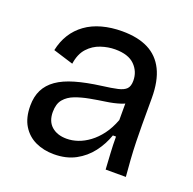

<svg xmlns="http://www.w3.org/2000/svg" viewBox="-102 -633 755 750"><g transform="rotate(20 275.5 -258.5)"><path d="M196 13Q153 13 119 -3Q85 -19 65 -51.5Q45 -84 45 -134Q45 -172 59 -200Q73 -228 101.5 -248Q130 -268 175 -281Q220 -294 281 -302Q321 -307 345 -312.5Q369 -318 379.5 -329Q390 -340 390 -363Q390 -401 363.5 -427.5Q337 -454 282 -454Q253 -454 223 -444Q193 -434 171 -410Q149 -386 143 -344L59 -370Q67 -408 85.5 -437.5Q104 -467 133 -488Q162 -509 200.5 -519.5Q239 -530 284 -530Q349 -530 392.5 -508Q436 -486 458.5 -440.5Q481 -395 481 -324V-212Q481 -179 482 -142.5Q483 -106 485.5 -69.5Q488 -33 491 0H407Q405 -34 403 -67Q401 -100 401 -135H388Q374 -95 348.5 -61.5Q323 -28 285 -7.5Q247 13 196 13ZM222 -61Q245 -61 268.5 -69Q292 -77 315 -94Q338 -111 357.5 -137Q377 -163 391 -200V-290L418 -287Q402 -271 375.5 -262.5Q349 -254 317.5 -249.5Q286 -245 253.5 -239Q221 -233 194.5 -223Q168 -213 152 -194Q136 -175 136 -141Q136 -102 159.5 -81.5Q183 -61 222 -61Z"/></g></svg>

Font: Bricolage Grotesque 24pt
Style: Regular
Weight: 400
Designer: Mathieu Triay
Foundry: Atelier Triay
Version: Version 1.001;gftools[0.9.33.dev8+g029e19f]